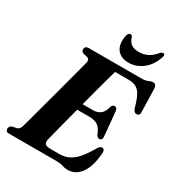

<svg xmlns="http://www.w3.org/2000/svg" viewBox="-220 -1034 1087 1179"><g transform="rotate(30 324.0 -444.5)"><path d="M359.5 0H16Q2 0 -3 -6Q-8 -12 -8 -21.5Q-8 -31 -2.5 -37.5Q3 -44 10.5 -47L42 -53.5Q61 -59 68 -84.5Q73.5 -103 84.5 -144.5Q95.5 -186 110.2 -240.2Q125 -294.5 140.8 -353Q156.5 -411.5 170.8 -465.5Q185 -519.5 195.8 -559.8Q206.5 -600 211 -617Q216 -641.5 196.5 -647.5L166 -654.5Q151 -661.5 151 -675Q151 -700 178.5 -700H551Q580 -700 596.2 -708Q612.5 -716 625 -716Q647.5 -716 650.5 -688.5L655 -526.5Q658.5 -498.5 638 -495.5Q627 -494 619.2 -500.2Q611.5 -506.5 605.5 -525Q592 -576.5 576.2 -604.5Q560.5 -632.5 539.2 -643.2Q518 -654 487 -654H391Q386.5 -638 375 -596.8Q363.5 -555.5 348.5 -499.2Q333.5 -443 317.5 -382.5H393.5Q420.5 -382.5 442 -398Q463.5 -413.5 473.5 -455Q480.5 -471 493.5 -471Q512 -471 514.5 -448.5L530.5 -280.5Q534 -249.5 511.5 -249Q498 -248.5 489.5 -266.5Q475 -305 453 -320.8Q431 -336.5 391 -336.5H305.5Q290.5 -279.5 277 -228Q263.5 -176.5 254 -139.5Q244.5 -102.5 241.5 -89.5Q236.5 -66.5 245.5 -56.2Q254.5 -46 284 -46H346Q381 -46 410 -59Q439 -72 466.8 -102.8Q494.5 -133.5 526 -187.5Q540 -212.5 554 -212.5Q574 -212.5 573 -183Q566.5 -89 531 -38Q495.5 13 438 13Q418 13 400.2 6.5Q382.5 0 359.5 0ZM455.5 -832.5Q521.5 -832.5 567 -888Q579 -902 588.5 -902Q607 -902 598 -876Q576 -812.5 531.2 -778.2Q486.5 -744 432.5 -744Q379 -744 351.8 -778.5Q324.5 -813 336.5 -876.5Q341 -902 359.5 -902Q369 -902 374 -888Q382.5 -858 403 -845.2Q423.5 -832.5 455.5 -832.5Z"/></g></svg>

Font: Fraunces 144pt S050
Style: Bold Italic
Weight: 700
Italic angle: -16°
Version: Version 1.000; ttfautohint (v1.8.3)